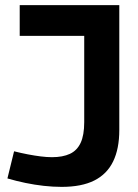

<svg xmlns="http://www.w3.org/2000/svg" viewBox="-20 -720 538 750"><path d="M9 -23 35 -129Q63 -122 89 -117Q115 -112 139 -109Q163 -106 183 -106Q225 -106 253 -119Q281 -132 295 -162Q309 -192 309 -243V-580H57V-700H446V-212Q446 -139 422 -89.5Q398 -40 348.5 -15Q299 10 221 10Q187 10 151 6Q115 2 79 -5.5Q43 -13 9 -23Z"/></svg>

Font: Georama ExtraCondensed Thin SemiBold
Style: Regular
Weight: 600
Version: Version 1.001